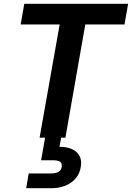

<svg xmlns="http://www.w3.org/2000/svg" viewBox="-20 -720 690 1004"><path d="M187 0 292 -592H88L107 -700H650L631 -592H426L322 0ZM117 264 130 187H245Q271 187 286 178.5Q301 170 303 151Q305 133 293.5 125.5Q282 118 258 118H195L217 -7H301L291 48Q324 47 351 57.5Q378 68 393 90.5Q408 113 403 149Q398 187 376 212.5Q354 238 321.5 251Q289 264 252 264Z"/></svg>

Font: DM Sans 11pt
Style: Bold Italic
Weight: 700
Italic angle: -10°
Version: Version 4.004;gftools[0.9.30]